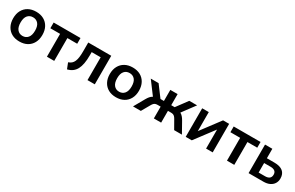

<svg xmlns="http://www.w3.org/2000/svg" viewBox="159 -1667 4382 2849"><g transform="rotate(30 2350.5 -242.5)"><path d="M295 10Q218.9 10 162.9 -21Q107 -52 76 -109.5Q45 -167 45 -245Q45 -323 76 -380Q107 -437 162.9 -468Q218.9 -499 295 -499Q371.1 -499 427.1 -468Q483 -437 514 -379.8Q545 -322.6 545 -245Q545 -167 514 -109.5Q483 -52 427.1 -21Q371.1 10 295 10ZM294.6 -85Q351 -85 385 -125.5Q419 -166 419 -245.5Q419 -325 385 -364.5Q351 -404 294.6 -404Q239 -404 205 -364.5Q171 -325 171 -245.5Q171 -166 205 -125.5Q239 -85 294.6 -85Z M764 0V-391H597V-489H1057V-391H889V0Z M1116 14 1077 -85Q1109 -96 1130.5 -114.5Q1152 -133 1165 -162.5Q1178 -192 1184 -235Q1190 -278 1190 -338V-489H1584V0H1459V-391H1305V-334Q1305 -255 1294 -195Q1283 -135 1260.5 -93Q1238 -51 1202 -24.5Q1166 2 1116 14Z M1950 10Q1873.9 10 1817.9 -21Q1762 -52 1731 -109.5Q1700 -167 1700 -245Q1700 -323 1731 -380Q1762 -437 1817.9 -468Q1873.9 -499 1950 -499Q2026.1 -499 2082.1 -468Q2138 -437 2169 -379.8Q2200 -322.6 2200 -245Q2200 -167 2169 -109.5Q2138 -52 2082.1 -21Q2026.1 10 1950 10ZM1949.6 -85Q2006 -85 2040 -125.5Q2074 -166 2074 -245.5Q2074 -325 2040 -364.5Q2006 -404 1949.6 -404Q1894 -404 1860 -364.5Q1826 -325 1826 -245.5Q1826 -166 1860 -125.5Q1894 -85 1949.6 -85Z M2239 0 2342 -182Q2360 -214 2378.5 -235.5Q2397 -257 2418.5 -269Q2440 -281 2467 -284L2444 -244L2261 -489H2395L2537 -299H2596V-489H2721V-299H2780L2921 -489H3055L2873 -244L2849 -284Q2876 -281 2897.5 -269Q2919 -257 2938 -235.5Q2957 -214 2975 -182L3077 0H2944L2862 -144Q2849 -167 2836.5 -179.5Q2824 -192 2808.5 -197Q2793 -202 2771 -202H2721V0H2596V-202H2546Q2524 -202 2508.5 -197Q2493 -192 2480.5 -179.5Q2468 -167 2455 -144L2373 0Z M3142 0V-489H3255V-128H3229L3500 -489H3604V0H3491V-362H3518L3246 0Z M3849 0V-391H3682V-489H4142V-391H3974V0Z M4219 0V-489H4344V-327H4473Q4570 -327 4619.5 -286Q4669 -245 4669 -166Q4669 -116 4645 -78.5Q4621 -41 4577.5 -20.5Q4534 0 4473 0ZM4344 -82H4454Q4501 -82 4527 -102.5Q4553 -123 4553 -165Q4553 -206 4527 -225.5Q4501 -245 4454 -245H4344Z"/></g></svg>

Font: Nunito Sans 12pt ExtraLight
Style: Regular
Weight: 200
Designer: Vernon Adams
Foundry: Vernon Adams
Version: Version 3.101;gftools[0.9.27]